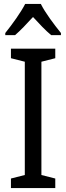

<svg xmlns="http://www.w3.org/2000/svg" viewBox="-20 -963 340 983"><path d="M189 -943H109C87 -900 44 -840 7 -794V-783H57C84 -806 117 -841 149 -876C181 -841 212 -808 242 -783H292V-794C258 -836 211 -898 189 -943ZM263 0V-49L192 -67V-647L263 -665V-714H36V-665L107 -647V-67L36 -49V0Z"/></svg>

Font: Noto Sans Gujarati Condensed
Style: Regular
Weight: 400
Width: 3
Designer: Jelle Bosma - Monotype Design Team, Universal Thirst
Foundry: Monotype Imaging Inc.
Version: Version 2.106